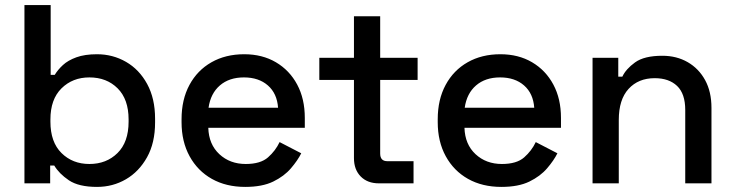

<svg xmlns="http://www.w3.org/2000/svg" viewBox="-20 -720 2886 754"><path d="M361 14Q289 14 250.5 -12Q212 -38 193 -70H177V0H76V-700H179V-426H195Q207 -446 227 -464.5Q247 -483 280 -495Q313 -507 361 -507Q423 -507 475 -477Q527 -447 558 -390Q589 -333 589 -254V-239Q589 -159 557.5 -102.5Q526 -46 474.5 -16Q423 14 361 14ZM331 -76Q398 -76 441.5 -119Q485 -162 485 -242V-251Q485 -330 442 -373Q399 -416 331 -416Q265 -416 221.5 -373Q178 -330 178 -251V-242Q178 -162 221.5 -119Q265 -76 331 -76Z M943 14Q868 14 812 -17.5Q756 -49 724.5 -106.5Q693 -164 693 -240V-252Q693 -329 724 -386.5Q755 -444 810.5 -475.5Q866 -507 939 -507Q1010 -507 1063.5 -475.5Q1117 -444 1147 -388Q1177 -332 1177 -257V-218H798Q800 -153 841.5 -114.5Q883 -76 945 -76Q1003 -76 1032.5 -102Q1062 -128 1078 -162L1163 -118Q1149 -90 1122.5 -59Q1096 -28 1053 -7Q1010 14 943 14ZM799 -297H1072Q1068 -353 1032 -384.5Q996 -416 938 -416Q880 -416 843.5 -384.5Q807 -353 799 -297Z M1468 0Q1423 0 1396.5 -27Q1370 -54 1370 -99V-406H1234V-493H1370V-656H1473V-493H1620V-406H1473V-117Q1473 -87 1501 -87H1604V0Z M1949 14Q1874 14 1818 -17.5Q1762 -49 1730.5 -106.5Q1699 -164 1699 -240V-252Q1699 -329 1730 -386.5Q1761 -444 1816.5 -475.5Q1872 -507 1945 -507Q2016 -507 2069.5 -475.5Q2123 -444 2153 -388Q2183 -332 2183 -257V-218H1804Q1806 -153 1847.5 -114.5Q1889 -76 1951 -76Q2009 -76 2038.5 -102Q2068 -128 2084 -162L2169 -118Q2155 -90 2128.5 -59Q2102 -28 2059 -7Q2016 14 1949 14ZM1805 -297H2078Q2074 -353 2038 -384.5Q2002 -416 1944 -416Q1886 -416 1849.5 -384.5Q1813 -353 1805 -297Z M2307 0V-493H2408V-419H2424Q2438 -449 2474 -475Q2510 -501 2581 -501Q2637 -501 2680.5 -476Q2724 -451 2749 -405.5Q2774 -360 2774 -296V0H2671V-288Q2671 -352 2639 -382.5Q2607 -413 2551 -413Q2487 -413 2448.5 -371Q2410 -329 2410 -249V0Z"/></svg>

Font: Space Grotesk Medium
Style: Regular
Weight: 500
Designer: Florian Karsten
Foundry: Florian Karsten
Version: Version 2.000